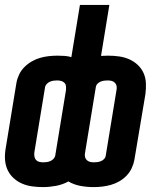

<svg xmlns="http://www.w3.org/2000/svg" viewBox="-21 -755 641 783"><path d="M154 8Q132 8 110 5Q88 2 68.5 -6.5Q49 -15 33.5 -29.5Q18 -44 9.5 -63Q1 -82 -0.5 -104Q-2 -126 2 -149L46 -417Q49 -434 57 -451Q65 -468 78.5 -481.5Q92 -495 108.5 -504.5Q125 -514 142.5 -519Q160 -524 178 -526Q196 -528 213 -528Q228 -528 242.5 -527Q257 -526 270 -522L305 -735H425L391 -527Q398 -527 405 -527.5Q412 -528 419 -528Q442 -528 464 -525Q486 -522 505.5 -513.5Q525 -505 540.5 -490.5Q556 -476 564.5 -457Q573 -438 574 -416Q575 -394 572 -371L527 -103Q524 -86 516 -69Q508 -52 495 -38.5Q482 -25 465.5 -15.5Q449 -6 431 -1Q413 4 395.5 6Q378 8 361 8Q333 8 306.5 3Q280 -2 258 -15Q234 -2 207 3Q180 8 154 8ZM155 -93Q162 -93 169.5 -94Q177 -95 184 -98Q191 -101 196.5 -106.5Q202 -112 204 -119L248 -387Q249 -396 248 -404Q247 -412 241.5 -417.5Q236 -423 228 -425Q220 -427 212 -427Q205 -427 197.5 -426Q190 -425 183 -422Q176 -419 170.5 -413.5Q165 -408 163 -401L119 -133Q118 -124 119.5 -116Q121 -108 126 -102.5Q131 -97 139 -95Q147 -93 155 -93ZM362 -93Q369 -93 376.5 -94Q384 -95 391 -98Q398 -101 403.5 -106.5Q409 -112 410 -119L454 -387Q456 -396 454.5 -404Q453 -412 447.5 -417.5Q442 -423 434.5 -425Q427 -427 418 -427Q411 -427 403.5 -426Q396 -425 389 -422Q382 -419 376.5 -413.5Q371 -408 370 -401L326 -133Q324 -124 325.5 -116Q327 -108 332.5 -102.5Q338 -97 345.5 -95Q353 -93 362 -93Z"/></svg>

Font: Iosevka SS04 Extended Oblique
Style: Bold
Weight: 700
Width: 7
Italic angle: -9°
Monospace: yes
Designer: Belleve Invis
Foundry: Belleve Invis
Version: Version 19.0.0; ttfautohint (v1.8.4)